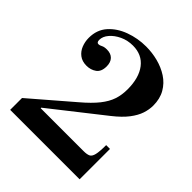

<svg xmlns="http://www.w3.org/2000/svg" viewBox="-200 -865 997 997"><g transform="rotate(45 299.0 -366.0)"><path d="M34 0V-87L257 -279Q310 -324 338.5 -360Q367 -396 378.5 -430.5Q390 -465 390 -506Q390 -591 353 -639Q316 -687 249 -687Q210 -687 177 -671.5Q144 -656 124 -632.5Q104 -609 104 -584Q104 -574 107.5 -569.5Q111 -565 117 -565Q126 -565 137 -571Q148 -577 168 -577Q197 -577 213 -560.5Q229 -544 229 -514Q229 -475 206 -458.5Q183 -442 152 -442Q120 -442 99 -458Q78 -474 68 -499.5Q58 -525 58 -553Q58 -612 93 -651.5Q128 -691 184 -711.5Q240 -732 301 -732Q345 -732 388 -721Q431 -710 466.5 -687Q502 -664 523 -627.5Q544 -591 544 -541Q544 -512 534 -481.5Q524 -451 498.5 -417.5Q473 -384 426 -347L140 -122V-118H455Q479 -118 492 -124Q505 -130 510.5 -152.5Q516 -175 516 -223H544V0Z"/></g></svg>

Font: Libre Bodoni Medium
Style: Regular
Weight: 500
Designer: Pablo Impallari, Rodrigo Fuenzalida
Foundry: Impallari Type
Version: Version 2.005;gftools[0.9.23]